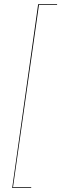

<svg xmlns="http://www.w3.org/2000/svg" viewBox="-20 -811 297 931"><path d="M256.8 -790.5V-787.1H168.9L43 97.2H131.8L130.9 100.6H39.1L165 -790.5Z"/></svg>

Font: Fira Sans Compressed Four
Style: Italic
Weight: 100
Width: 3
Italic angle: -8°
Designer: Carrois Corporate & Edenspiekermann AG
Foundry: Carrois Corporate GbR & Edenspiekermann AG
Version: Version 4.203;PS 004.203;hotconv 1.0.88;makeotf.lib2.5.64775